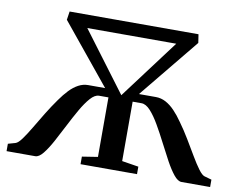

<svg xmlns="http://www.w3.org/2000/svg" viewBox="-80 -852 1213 961"><g transform="rotate(10 527.0 -371.5)"><path d="M9.5 0V-37.5L46.5 -48Q60 -52 78.2 -77Q96.5 -102 118.5 -139.2Q140.5 -176.5 165.8 -217.8Q191 -259 217.5 -296Q238.5 -326 260.2 -348.8Q282 -371.5 305.5 -384Q329 -396.5 354 -396.5H440.5L192.5 -700L199 -743H854L860.5 -700L612.5 -396.5H698.5Q725 -396.5 749 -383.8Q773 -371 795 -348Q817 -325 838 -294.5Q864.5 -258 889.2 -216.8Q914 -175.5 935.8 -138.5Q957.5 -101.5 975.8 -76.8Q994 -52 1007 -48L1044 -37.5V0H898.5Q880 0 859.2 -25.5Q838.5 -51 816.5 -91.2Q794.5 -131.5 771.5 -176.8Q748.5 -222 725.2 -262.2Q702 -302.5 678.8 -328Q655.5 -353.5 633 -353.5H588V-51.5L672.5 -38V0H385.5V-38.5L465 -51V-353.5H417.5Q396 -353.5 373.5 -328Q351 -302.5 328 -262.2Q305 -222 282 -176.8Q259 -131.5 237 -91.2Q215 -51 194.5 -25.5Q174 0 155 0ZM300.5 -677 526.5 -375.5 752.5 -677Z"/></g></svg>

Font: Merriweather 72pt SemiBold
Style: Regular
Weight: 600
Version: Version 2.100